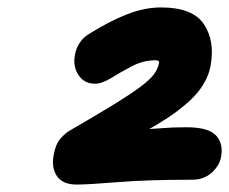

<svg xmlns="http://www.w3.org/2000/svg" viewBox="-20 -883 616 516"><path d="M186 -387Q149 -387 133.5 -409Q118 -431 124 -465Q129 -495 142.5 -510.5Q156 -526 169 -533Q240 -574 285.5 -602Q331 -630 356.5 -649Q382 -668 393 -682.5Q404 -697 407 -712Q410 -721 398 -721Q365 -721 334.5 -705Q304 -689 279 -673.5Q254 -658 235 -658Q207 -658 191.5 -680.5Q176 -703 181 -733Q184 -753 194.5 -768.5Q205 -784 223 -794Q276 -827 322.5 -845Q369 -863 413 -863Q498 -863 528 -818Q558 -773 546 -707Q541 -677 520.5 -647Q500 -617 454.5 -583Q409 -549 329 -508L310 -541Q324 -538 338 -537Q352 -536 365 -536Q385 -536 414.5 -538.5Q444 -541 481 -541Q540 -541 560.5 -519Q581 -497 574 -461Q570 -438 549 -419Q528 -400 497 -400Q376 -400 296.5 -393.5Q217 -387 186 -387Z"/></svg>

Font: Shantell Sans ExtraBold
Style: Italic
Weight: 800
Italic angle: -11°
Designer: Stephen Nixon, Anya Danilova, Shantell Martin
Foundry: Arrow Type
Version: Version 1.011;[c5ecc13dd]